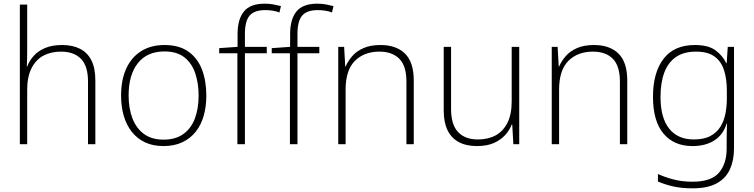

<svg xmlns="http://www.w3.org/2000/svg" viewBox="-20 -785 4104 1045"><path d="M128 -510Q128 -484 127.5 -464.5Q127 -445 126 -423H128Q140 -455 164 -481.5Q188 -508 226 -524Q264 -540 318 -540Q375 -540 415.5 -519.5Q456 -499 477.5 -456.5Q499 -414 499 -347V0H459V-341Q459 -426 420.5 -465Q382 -504 312 -504Q257 -504 216 -482Q175 -460 151.5 -413.5Q128 -367 128 -297V0H88V-760H128Z M1103 -265Q1103 -206 1089 -156Q1075 -106 1046 -69Q1017 -32 973 -11Q929 10 870 10Q812 10 769 -10.5Q726 -31 697 -68Q668 -105 653.5 -155Q639 -205 639 -265Q639 -350 667 -411.5Q695 -473 748 -506.5Q801 -540 875 -540Q955 -540 1005.5 -504Q1056 -468 1079.5 -406Q1103 -344 1103 -265ZM680 -265Q680 -195 701 -140.5Q722 -86 764 -55.5Q806 -25 870 -25Q936 -25 978.5 -56Q1021 -87 1041 -141Q1061 -195 1061 -265Q1061 -332 1042.5 -386.5Q1024 -441 983.5 -473Q943 -505 875 -505Q781 -505 730.5 -441.5Q680 -378 680 -265Z M1432 -495H1313V0H1272V-495H1173V-523L1273 -530V-599Q1273 -680 1307.5 -722.5Q1342 -765 1421 -765Q1447 -765 1467.5 -761Q1488 -757 1509 -752L1501 -717Q1484 -724 1463.5 -727Q1443 -730 1424 -730Q1364 -730 1338.5 -700Q1313 -670 1313 -600V-530H1432Z M1718 -495H1599V0H1558V-495H1459V-523L1559 -530V-599Q1559 -680 1593.5 -722.5Q1628 -765 1707 -765Q1733 -765 1753.5 -761Q1774 -757 1795 -752L1787 -717Q1770 -724 1749.5 -727Q1729 -730 1710 -730Q1650 -730 1624.5 -700Q1599 -670 1599 -600V-530H1718Z M2051 -540Q2137 -540 2184.5 -493Q2232 -446 2232 -347V0H2192V-341Q2192 -426 2153.5 -465Q2115 -504 2045 -504Q1962 -504 1911.5 -453.5Q1861 -403 1861 -297V0H1821V-530H1853L1859 -423H1861Q1874 -453 1897.5 -480Q1921 -507 1959 -523.5Q1997 -540 2051 -540Z M2806 -530V0H2774L2768 -107H2765Q2754 -77 2729.5 -50Q2705 -23 2667.5 -6.5Q2630 10 2576 10Q2517 10 2476.5 -12Q2436 -34 2415.5 -77Q2395 -120 2395 -183V-530H2435V-192Q2435 -107 2473 -66.5Q2511 -26 2581 -26Q2637 -26 2678 -48.5Q2719 -71 2742 -117Q2765 -163 2765 -233V-530Z M3213 -540Q3299 -540 3346.5 -493Q3394 -446 3394 -347V0H3354V-341Q3354 -426 3315.5 -465Q3277 -504 3207 -504Q3124 -504 3073.5 -453.5Q3023 -403 3023 -297V0H2983V-530H3015L3021 -423H3023Q3036 -453 3059.5 -480Q3083 -507 3121 -523.5Q3159 -540 3213 -540Z M3762 -540Q3834 -540 3873 -512Q3912 -484 3933 -441H3935L3941 -530H3975V23Q3975 87 3953 136Q3931 185 3881.5 212.5Q3832 240 3750 240Q3688 240 3643 229.5Q3598 219 3561 203V162Q3598 179 3645 191.5Q3692 204 3749 204Q3851 204 3893 155Q3935 106 3935 24V-16Q3935 -43 3935.5 -64Q3936 -85 3937 -113H3935Q3917 -53 3869 -21.5Q3821 10 3749 10Q3648 10 3591 -58Q3534 -126 3534 -258Q3534 -390 3591.5 -465Q3649 -540 3762 -540ZM3768 -504Q3702 -504 3659.5 -475Q3617 -446 3596 -391Q3575 -336 3575 -257Q3575 -144 3622 -85Q3669 -26 3756 -26Q3812 -26 3847 -45Q3882 -64 3901.5 -96Q3921 -128 3928.5 -167.5Q3936 -207 3936 -247V-293Q3936 -354 3921 -402Q3906 -450 3869.5 -477Q3833 -504 3768 -504Z"/></svg>

Font: Noto Sans Hebrew Thin ExtraLight
Style: Regular
Weight: 250
Version: Version 3.001